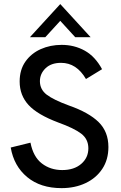

<svg xmlns="http://www.w3.org/2000/svg" viewBox="-20 -936 608 967"><path d="M290 11.5Q184 11.5 117 -44Q50 -99.5 34 -193L133.5 -217.5Q147.5 -146 190.8 -112.8Q234 -79.5 293.5 -79.5Q353 -79.5 389 -110.5Q425 -141.5 425 -189Q425 -235.5 388.8 -263Q352.5 -290.5 273.5 -319Q168.5 -358.5 123.8 -407.2Q79 -456 79 -525.5Q79 -584.5 108 -625.8Q137 -667 185 -688.5Q233 -710 290.5 -710Q354.5 -710 407 -680.8Q459.5 -651.5 494 -587.5L413 -538Q365.5 -619.5 287.5 -619.5Q237.5 -619.5 209.2 -592Q181 -564.5 181 -527Q181 -485.5 215.2 -459.2Q249.5 -433 327.5 -404.5Q427.5 -369.5 476.8 -321Q526 -272.5 526 -195.5Q526 -132 495.2 -85.5Q464.5 -39 411 -13.8Q357.5 11.5 290 11.5ZM436.5 -748.5H359L283.5 -831L208 -748.5H130.5L283.5 -915.5Z"/></svg>

Font: Acari Sans Neue SemiBold
Style: Regular
Weight: 600
Designer: Alfredo Marco Pradil (font), Cristiano Sobral (main changes)
Foundry: Hanken Design Co. (font), Cristiano Sobral (main changes)
Version: Version 2.459;March 19, 2022;FontCreator 14.0.0.2808 64-bit;